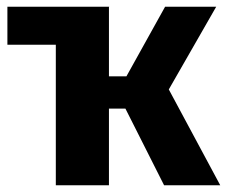

<svg xmlns="http://www.w3.org/2000/svg" viewBox="-20 -551 675 571"><path d="M482 -285 635 0H468L353 -228H304V0H146V-418H2V-531H305L304 -530V-324H356L471 -531H623Z"/></svg>

Font: FiraGO
Style: Bold
Weight: 700
Designer: bBox Type
Foundry: bBox Type GmbH
Version: Version 1.001;PS 001.001;hotconv 1.0.88;makeotf.lib2.5.64775